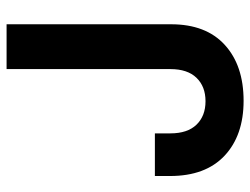

<svg xmlns="http://www.w3.org/2000/svg" viewBox="-110 -658 778 598"><g transform="rotate(-90 279.0 -359.0)"><path d="M264.2 10.7Q156.2 10.7 93 -48.6Q29.8 -107.9 29.8 -218.3V-265.6H162.6V-217.3Q162.6 -164.1 189.7 -136Q216.8 -107.9 262.7 -107.9Q308.6 -107.9 335.7 -136Q362.8 -164.1 362.8 -217.3V-727.5H502.4V-215.3Q502.4 -106.4 438.2 -47.9Q374 10.7 264.2 10.7Z"/></g></svg>

Font: Inter Cardless Display
Style: Bold
Weight: 700
Designer: Rasmus Andersson
Foundry: rsms
Version: Version 4.001;git-9221beed3